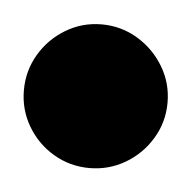

<svg xmlns="http://www.w3.org/2000/svg" viewBox="-66 -1117 233 233"><g transform="rotate(5 50.5 -1000.5)"><path d="M-37.3 -1000Q-37.3 -976.3 -25.5 -956.3Q-13.7 -936.3 6.3 -924.5Q26.3 -912.7 50 -912.7Q73.7 -912.7 93.7 -924.5Q113.7 -936.3 125.7 -956.3Q137.7 -976.3 137.7 -1000Q137.7 -1023.7 125.7 -1043.7Q113.7 -1063.7 93.7 -1075.7Q73.7 -1087.7 50 -1087.7Q26.3 -1087.7 6.3 -1075.7Q-13.7 -1063.7 -25.5 -1043.7Q-37.3 -1023.7 -37.3 -1000Z"/></g></svg>

Font: Linefont Thin
Style: Regular
Weight: 100
Monospace: yes
Version: Version 3.002;gftools[0.9.33]